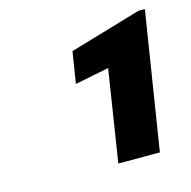

<svg xmlns="http://www.w3.org/2000/svg" viewBox="-68 -778 514 518"><g transform="rotate(-15 189.5 -519.0)"><path d="M147 -564 242 -583 202 -327H318L379 -711H361L161 -652Z"/></g></svg>

Font: Aerodynamic
Style: BdObl
Weight: 500
Designer: Google
Version: Version 2.000980; 2014